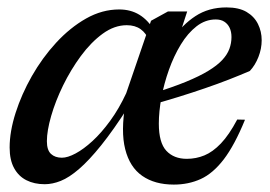

<svg xmlns="http://www.w3.org/2000/svg" viewBox="-20 -487 729 518"><path d="M463.5 -390 447 -383Q471.5 -420 507.2 -443.5Q543 -467 591 -467Q624.5 -467 645.2 -454.8Q666 -442.5 676 -422.2Q686 -402 686 -378.5Q686 -355.5 677.2 -333.2Q668.5 -311 654 -295.5Q628.5 -284.5 597.8 -272.5Q567 -260.5 532.8 -248.8Q498.5 -237 463 -226Q427.5 -215 393 -205.5L395 -236Q445.5 -251.5 482 -266.5Q518.5 -281.5 542.2 -296Q566 -310.5 579.5 -325Q593 -339.5 598.8 -355Q604.5 -370.5 604.5 -387Q604.5 -401.5 599.5 -412Q594.5 -422.5 585.2 -428.5Q576 -434.5 562 -434.5Q534 -434.5 510.2 -416Q486.5 -397.5 467.8 -366.8Q449 -336 435.8 -298.8Q422.5 -261.5 415.5 -223.8Q408.5 -186 408.5 -153.5Q408.5 -102 428.8 -80.2Q449 -58.5 484 -58.5Q509 -58.5 531.5 -67.8Q554 -77 576 -100Q598 -123 620 -164.5L641 -164Q613 -95.5 583.8 -57.2Q554.5 -19 521.5 -4Q488.5 11 449 11Q397.5 11 363.8 -12.5Q330 -36 317.8 -84.5Q305.5 -133 318.5 -207.5L327 -200Q286 -136 253 -95Q220 -54 193.2 -31Q166.5 -8 144 1Q121.5 10 100.5 10Q72.5 10 51.2 -0.8Q30 -11.5 18 -33.5Q6 -55.5 6 -89Q6 -132 22 -182.2Q38 -232.5 66 -281.8Q94 -331 131.5 -371.8Q169 -412.5 212.2 -437Q255.5 -461.5 301.5 -461.5Q332.5 -461.5 356 -447.2Q379.5 -433 398 -402.5L382 -377.5Q374.5 -397.5 359.5 -408.2Q344.5 -419 322 -419Q288.5 -419 257 -396Q225.5 -373 198.2 -336Q171 -299 150.2 -256.5Q129.5 -214 118 -174Q106.5 -134 106.5 -106Q106.5 -82 117.5 -71.8Q128.5 -61.5 147 -61.5Q162.5 -61.5 184 -73Q205.5 -84.5 229.5 -106.5Q253.5 -128.5 277.2 -161Q301 -193.5 320.5 -235.5L387.5 -431L433 -456H485Z"/></svg>

Font: Newsreader 36pt Medium
Style: Italic
Weight: 500
Italic angle: -17°
Designer: Hugues Gentile
Foundry: Production Type
Version: Version 1.003